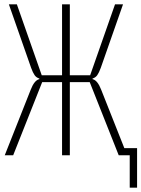

<svg xmlns="http://www.w3.org/2000/svg" viewBox="-20 -718 654 888"><path d="M580 0H529L395 -338H303V0H267V-338H175L41 0H2L122 -303Q139 -347 162 -352V-355Q148 -359 140 -370.5Q132 -382 124 -404L21 -698H58L173 -370H267V-698H303V-370H397L512 -698H549L446 -404Q438 -382 430 -370.5Q422 -359 408 -355V-352Q431 -347 448 -303L555 -33H614V150H580Z"/></svg>

Font: IBM Plex Mono ExtraLight
Style: Regular
Weight: 200
Monospace: yes
Designer: Mike Abbink, Paul van der Laan, Pieter van Rosmalen
Foundry: Bold Monday
Version: Version 2.3